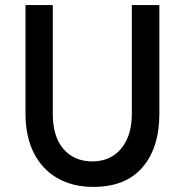

<svg xmlns="http://www.w3.org/2000/svg" viewBox="-20 -721 725 753"><path d="M346 12Q264 12 204 -23Q144 -58 112 -122.5Q80 -187 80 -275V-701H187V-275Q187 -184 229.5 -136Q272 -88 342 -88Q388 -88 422.5 -109.5Q457 -131 477 -173Q497 -215 497 -275V-701H605V-275Q605 -142 539 -65Q473 12 346 12Z"/></svg>

Font: Inclusive Sans Medium
Style: Regular
Weight: 500
Designer: Olivia King
Foundry: Olivia King
Version: Version 2.004